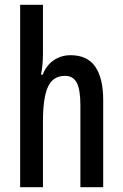

<svg xmlns="http://www.w3.org/2000/svg" viewBox="-20 -780 511 800"><path d="M159 -558Q159 -510 151 -469H158Q173 -508 204 -529Q235 -550 274 -550Q344 -550 377 -502Q410 -454 410 -363V0H315V-341Q315 -406 300 -435Q285 -464 251 -464Q201 -464 180 -418.5Q159 -373 159 -275V0H64V-760H159Z"/></svg>

Font: Noto Sans Tamil ExtraCondensed Medium
Style: Regular
Weight: 500
Width: 2
Designer: Jelle Bosma - Monotype Design Team
Foundry: Monotype Imaging Inc.
Version: Version 2.004; ttfautohint (v1.8.4.7-5d5b)